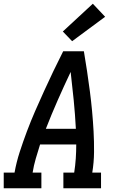

<svg xmlns="http://www.w3.org/2000/svg" viewBox="-29 -1010 649 1030"><path d="M-9 0V-84H49Q59 -140 77 -195.5Q95 -251 115.5 -305.5Q136 -360 159.5 -414Q183 -468 207.5 -521.5Q232 -575 257.5 -628.5Q283 -682 310 -735H421Q430 -682 438 -628.5Q446 -575 453 -521.5Q460 -468 465 -414Q470 -360 473 -305Q476 -250 475.5 -194.5Q475 -139 466 -84H513V0H311V-84H369Q375 -122 377.5 -159.5Q380 -197 380 -235H186Q174 -197 163 -159.5Q152 -122 146 -84H193V0ZM217 -319H378Q374 -396 366.5 -472Q359 -548 350 -624Q314 -548 280.5 -472Q247 -396 217 -319ZM358 -789 308 -841 469 -990 535 -920Z"/></svg>

Font: Iosevka Curly Slab MdExObl
Style: Regular
Weight: 500
Width: 7
Italic angle: -9°
Monospace: yes
Designer: Belleve Invis
Foundry: Belleve Invis
Version: Version 11.1.0; ttfautohint (v1.8.3)